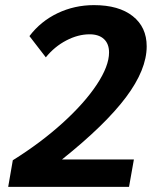

<svg xmlns="http://www.w3.org/2000/svg" viewBox="-20 -730 605 750"><path d="M30 -104Q139 -172 224.5 -249.5Q310 -327 358 -399.5Q406 -472 406 -525Q406 -559 386 -577.5Q366 -596 330 -596Q285 -596 239 -572Q193 -548 159 -506L95 -589Q139 -647 205 -678.5Q271 -710 347 -710Q444 -710 498.5 -667Q553 -624 553 -549Q553 -458 472 -350Q391 -242 222 -107H503L484 0H12Z"/></svg>

Font: Sarabun
Style: Bold Italic
Weight: 700
Italic angle: -10°
Designer: Suppakit Chalermlarp | Katatrad Co.,Ltd.
Foundry: Cadson Demak Co.,Ltd.
Version: Version 1.000; ttfautohint (v1.6)